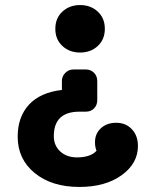

<svg xmlns="http://www.w3.org/2000/svg" viewBox="-20 -500 617 760"><path d="M367 -318Q339 -292 297 -292Q255 -292 227 -318Q199 -344 199 -386Q199 -428 227 -454Q255 -480 297 -480Q339 -480 367 -454Q395 -428 395 -386Q395 -344 367 -318ZM440 -14Q478 -14 502 11.5Q526 37 526 78Q526 147 461.5 193.5Q397 240 294 240Q185 240 117.5 185Q50 130 50 41Q50 -37 94.5 -85.5Q139 -134 225 -144V-179Q225 -198 238.5 -211.5Q252 -225 271 -225H320Q339 -225 352 -212Q365 -199 365 -179V-104Q365 -84 352.5 -71Q340 -58 320 -58H295Q193 -58 193 39Q193 76 218.5 99.5Q244 123 285 123Q338 123 362 97Q356 82 356 63Q356 29 379.5 7.5Q403 -14 440 -14Z"/></svg>

Font: Solway
Style: Bold
Weight: 700
Designer: Mariya V. Pigoulevskaya
Foundry: The Northern Block Ltd.
Version: Version 1.000;hotconv 1.0.109;makeotfexe 2.5.65596